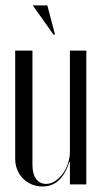

<svg xmlns="http://www.w3.org/2000/svg" viewBox="-20 -682 379 710"><path d="M236.5 -82.9H238.5V-52.9V0H299.2V-495H238.5V-121.2Q238.5 -98.5 231.2 -77.1Q224 -55.6 211.6 -39Q199.1 -22.4 183.4 -12.1Q167.8 -1.9 150.9 -1.9Q127.1 -1.9 113.6 -20.3Q100 -38.8 100 -72.4V-495H36.2V-94.1Q36.2 -72.8 44 -53.9Q51.8 -35 65.4 -21.4Q79 -7.9 97.4 -0.2Q115.8 7.5 137.2 7.5Q173.1 7.5 197.4 -15.1Q221.6 -37.8 236.5 -82.9ZM177.5 -554.4 101.2 -662.1H155L183.5 -554.4Z"/></svg>

Font: Moniqa Black
Style: Regular
Weight: 900
Designer: Rajesh Rajput
Foundry: Rajesh Rajput
Version: Version 1.000